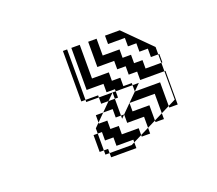

<svg xmlns="http://www.w3.org/2000/svg" viewBox="-53 -68 387 343"><g transform="rotate(-20 141.0 104.0)"><path d="M108 16H100V32H108ZM108 32H100V48H108ZM108 48H100V64H108ZM108 64H100V80H108ZM252 112H250V96H204V80H188V64H172V48H140V0H156V32H188V48H204V64H220V80H250V96H252ZM150 100H156V112H150ZM140 112V110L138 112ZM108 192V200H150L156 197V192H124V176H100V192ZM252 80H250V64H236V48H220V32H204V16H172V0H200L250 50V64H252ZM252 112V128H250V112ZM252 128V144H250V128ZM252 144V160H236V157L250 150V144ZM108 16V0H124V64H156V80H172V96H188V100H200L188 112H236V157L220 165V176H204V173L220 165V128H172V144H204V173L188 181V192H172V189L188 181V160H156V144L188 112V100H156V96H140V80H100V96H124V100H150L140 110V112H150V144H156L150 150V144H140V128H122L138 112H124V100H100V96H92V0H100V16ZM100 200V192H92V160H100V176H108V160H100V150L108 142V128H122L108 142V144H124V160H140V176H172V189L156 197V208H108V200Z"/></g></svg>

Font: Rubik Broken Fax
Style: Regular
Weight: 400
Designer: Hubert and Fischer, NaN
Foundry: Hubert and Fischer, NaN
Version: Version 2.201